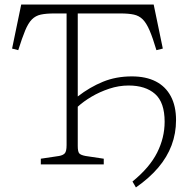

<svg xmlns="http://www.w3.org/2000/svg" viewBox="-20 -721 843 842"><path d="M576 101 561 75Q636 14 669 -51.5Q702 -117 702 -187Q702 -272 660 -309Q618 -346 544 -346Q501 -346 459 -332Q417 -318 381.5 -297Q346 -276 321 -253V-81Q321 -56 327.5 -48.5Q334 -41 355 -37L435 -25V0H159V-25L239 -37Q256 -40 264 -48.5Q272 -57 272 -85V-662H218Q182 -662 159 -657Q136 -652 120 -636Q104 -620 90.5 -587.5Q77 -555 60 -501L33 -508L73 -701H654L694 -508L666 -501Q650 -555 636 -587.5Q622 -620 606 -636Q590 -652 567 -657Q544 -662 509 -662H321V-298Q374 -339 431.5 -362.5Q489 -386 558 -386Q620 -386 663 -364Q706 -342 729 -299Q752 -256 752 -194Q752 -136 732.5 -84Q713 -32 674 14Q635 60 576 101Z"/></svg>

Font: Literata ExtraLight
Style: Regular
Weight: 250
Designer: Latin by Veronika Burian and Jose Scaglione. Greek by Irene Vlachou. Cyrillic by Vera Evstafieva.
Foundry: TypeTogether
Version: Version 3.103;gftools[0.9.29]